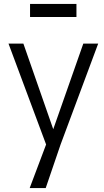

<svg xmlns="http://www.w3.org/2000/svg" viewBox="-20 -750 524 970"><path d="M249 -97.2 400.9 -529.8H476.1L286.1 -20L210.9 200.2H129.9L212.9 -20L22.9 -529.8H98.1ZM131.8 -664.1V-730H366.2V-664.1Z"/></svg>

Font: Cooper Hewitt
Style: Book
Weight: 705
Designer: Village Type and Design LLC
Foundry: Cooper Hewitt Smithsonian Design Museum
Version: 1.000